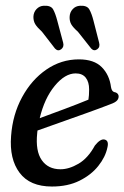

<svg xmlns="http://www.w3.org/2000/svg" viewBox="-20 -656 443 684"><path d="M362.5 -130Q355.5 -96.5 330.2 -64.8Q305 -33 263.2 -12.2Q221.5 8.5 165 8.5Q86.5 8.5 49.8 -40.5Q13 -89.5 19.5 -171.5Q25 -248 58.8 -310Q92.5 -372 145.2 -408.2Q198 -444.5 261 -444.5Q315 -444.5 342.5 -416.8Q370 -389 375.5 -345.5Q378 -330.5 387 -328Q400 -326 402.5 -315Q403.5 -305.5 397.2 -298.2Q391 -291 374 -285Q339.5 -271.5 291.2 -254.2Q243 -237 195.2 -220Q147.5 -203 113.5 -191Q113 -186 112.5 -181Q106 -118 128.8 -85.5Q151.5 -53 195.5 -53Q226 -53 259.8 -72.8Q293.5 -92.5 318 -137.5Q337.5 -162 352 -159Q369 -155.5 362.5 -130ZM249.5 -394.5Q211.5 -394.5 175 -350.2Q138.5 -306 121.5 -235Q159.5 -249 208.5 -267.2Q257.5 -285.5 295 -301Q297.5 -315.5 297.5 -337.5Q297.5 -364 285.5 -379.2Q273.5 -394.5 249.5 -394.5ZM184 -582.5 205 -504Q209 -489 198 -480.5Q186.5 -472 176 -483L129.5 -543Q112.5 -558.5 105.8 -569.5Q99 -580.5 99 -596Q99.5 -612.5 110.2 -623.8Q121 -635 136 -635.5Q161.5 -637 169.5 -622.2Q177.5 -607.5 184 -582.5ZM313 -582.5 333 -504.5Q337.5 -488.5 326.5 -480.5Q315 -472.5 305 -483L257.5 -543Q240.5 -558 234 -569.2Q227.5 -580.5 228 -595.5Q228.5 -612 238.8 -623.2Q249 -634.5 265 -635.5Q290 -637 298.2 -622.5Q306.5 -608 313 -582.5Z"/></svg>

Font: Fraunces 144pt S100
Style: Italic
Weight: 400
Italic angle: -16°
Version: Version 1.000; ttfautohint (v1.8.3)